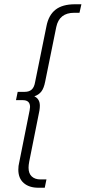

<svg xmlns="http://www.w3.org/2000/svg" viewBox="-20 -703 402 901"><path d="M362 -683 353 -643H328Q258 -643 244 -576L192 -320Q186 -289 174 -273.5Q162 -258 141 -251Q167 -239 167 -207Q167 -197 165 -184L117 56Q114 72 114 84Q114 111 129 125Q144 139 170 139H198L190 178H160Q117 178 91.5 156Q66 134 66 93Q66 75 70 60L119 -185Q121 -198 121 -201Q121 -233 87 -233H55L63 -272H96Q117 -272 129 -283Q141 -294 145 -319L198 -580Q208 -632 240.5 -657.5Q273 -683 332 -683Z"/></svg>

Font: Montserrat Ace
Style: Light Italic
Weight: 300
Italic angle: -11.3°
Designer: Julieta Ulanovsky
Foundry: Julieta Ulanovsky
Version: Version 1